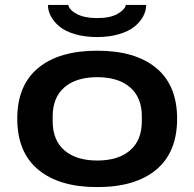

<svg xmlns="http://www.w3.org/2000/svg" viewBox="-20 -744 786 776"><path d="M173.8 -724.1H255.9Q260.7 -702.6 291.7 -686.8Q322.8 -670.9 372.1 -670.9Q425.3 -670.9 454.8 -687.7Q484.4 -704.6 488.8 -724.1H570.8Q570.8 -700.7 558.8 -678.2Q546.9 -655.8 523.7 -636.7Q500.5 -617.7 461.2 -606Q421.9 -594.2 372.1 -594.2Q322.3 -594.2 282.7 -606Q243.2 -617.7 220.2 -637Q197.3 -656.2 185.5 -678.5Q173.8 -700.7 173.8 -724.1ZM373 -539.1Q526.9 -539.1 611.3 -469.2Q695.8 -399.4 695.8 -264.2Q695.8 -128.4 611.3 -58.1Q526.9 12.2 373 12.2Q219.2 12.2 134.5 -58.3Q49.8 -128.9 49.8 -264.2Q49.8 -399.4 134.3 -469.2Q218.8 -539.1 373 -539.1ZM553.2 -253.9V-273.9Q553.2 -350.1 505.6 -391.1Q458 -432.1 373 -432.1Q288.1 -432.1 240.5 -391.1Q192.9 -350.1 192.9 -273.9V-253.9Q192.9 -177.2 240.5 -136.2Q288.1 -95.2 373 -95.2Q458 -95.2 505.6 -136.2Q553.2 -177.2 553.2 -253.9Z"/></svg>

Font: Archivo Expanded SemiBold
Style: Regular
Weight: 600
Width: 7
Designer: Hector Gatti
Foundry: Omnibus-Type
Version: Version 2.001